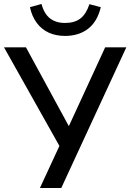

<svg xmlns="http://www.w3.org/2000/svg" viewBox="-25 -942 653 962"><path d="M175 0 282 -231 281 -196 -5 -705H105L328 -295H313L502 -705H608L282 0ZM301 -762Q255 -762 219 -778.5Q183 -795 159 -827.5Q135 -860 125 -906L183 -922Q196 -873 225.5 -850Q255 -827 301 -827Q349 -827 378 -849.5Q407 -872 423 -921L480 -906Q463 -834 416.5 -798Q370 -762 301 -762Z"/></svg>

Font: Nunito Sans 10pt SemiCondensed SemiBold
Style: Regular
Weight: 600
Width: 4
Designer: Vernon Adams
Foundry: Vernon Adams
Version: Version 3.101;gftools[0.9.27]